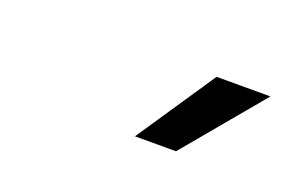

<svg xmlns="http://www.w3.org/2000/svg" viewBox="-39 -888 574 375"><g transform="rotate(20 248.5 -700.0)"><path d="M252.8 -618.3H338.1L474.8 -782H362.9Z"/></g></svg>

Font: TID UI Medium
Style: Italic
Weight: 500
Italic angle: -9.39999°
Designer: The TID Project Authors
Foundry: Bakken & Bæck
Version: Version 1.001;hotconv 1.0.109;makeotfexe 2.5.65596